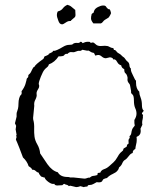

<svg xmlns="http://www.w3.org/2000/svg" viewBox="-20 -889 656 796"><path d="M543.9 -546.9Q543.9 -520.5 557.6 -508.8V-505.9Q557.6 -498 563 -484.4Q568.4 -470.7 568.4 -453.1Q568.4 -435.5 576.2 -429.7Q574.2 -426.8 571.3 -423.8Q568.4 -420.9 568.4 -418Q568.4 -415 570.8 -414.6Q573.2 -414.1 573.2 -411.1L572.3 -409.2Q573.2 -401.4 571.3 -394.5Q569.3 -387.7 569.3 -381.3Q569.3 -375 570.3 -372.1L562.5 -355.5Q563.5 -351.6 563.5 -345.7Q563.5 -328.1 545.9 -321.3Q546.9 -317.4 546.9 -308.6Q546.9 -299.8 544.4 -290.5Q542 -281.2 541 -271.5Q529.3 -265.6 530.3 -254.9Q521.5 -252 516.1 -244.6Q510.7 -237.3 505.9 -232.4Q501 -227.5 498 -226.1Q495.1 -224.6 492.2 -221.2Q489.3 -217.8 487.3 -212.9Q484.4 -205.1 478.5 -199.2Q472.7 -195.3 472.7 -191.9Q472.7 -188.5 466.8 -181.2Q460.9 -173.8 446.8 -167.5Q432.6 -161.1 422.9 -150.4H419.9L409.2 -146.5Q406.2 -143.6 403.3 -137.7Q398.4 -130.9 380.9 -133.8Q375 -130.9 367.7 -126.5Q360.4 -122.1 352.1 -122.1Q343.8 -122.1 343.8 -118.7Q343.8 -115.2 337.4 -115.2Q331.1 -115.2 328.1 -113.3H327.1L313.5 -117.2Q303.7 -113.3 295.9 -113.3L271.5 -119.1Q269.5 -119.1 265.6 -117.2Q261.7 -122.1 255.9 -123Q250 -124 246.1 -127Q243.2 -126 238.3 -121.1H236.3L217.8 -120.1Q207 -120.1 205.1 -127Q195.3 -124 181.2 -134.3Q167 -144.5 165 -153.3H162.1L150.4 -157.2Q147.5 -161.1 144.5 -164.6Q141.6 -168 140.6 -172.9Q132.8 -174.8 127.9 -180.2Q123 -185.5 113.3 -185.5Q111.3 -191.4 106.9 -194.3Q102.5 -197.3 98.6 -200.2Q92.8 -219.7 75.2 -236.3Q56.6 -286.1 51.3 -297.9Q45.9 -309.6 45.9 -311.5L48.8 -321.3L46.9 -326.2Q46.9 -328.1 47.9 -328.1Q48.8 -328.1 48.8 -330.1L44.9 -352.5L46.9 -367.2L42 -377.9L48.8 -405.3V-417Q48.8 -421.9 50.8 -426.3Q52.7 -430.7 54.7 -439Q56.6 -447.3 56.6 -459.5Q56.6 -471.7 59.6 -481.9Q62.5 -492.2 66.9 -495.6Q71.3 -499 69.3 -510.7Q81.1 -526.4 85.4 -540.5Q89.8 -554.7 89.8 -556.6Q89.8 -562.5 92.8 -565.4Q97.7 -568.4 97.2 -573.2Q96.7 -578.1 99.6 -580.1Q102.5 -582 105.5 -585.9Q108.4 -589.8 111.3 -596.7Q114.3 -603.5 119.1 -610.4L123 -612.3Q126 -621.1 159.2 -644.5Q162.1 -647.5 162.6 -650.4Q163.1 -653.3 165 -655.3Q168.9 -656.2 180.7 -662.1L182.6 -666L198.2 -673.8L199.2 -677.7Q201.2 -678.7 204.1 -678.2Q207 -677.7 217.3 -682.1Q227.5 -686.5 241.2 -694.8Q254.9 -703.1 267.1 -703.1Q279.3 -703.1 281.7 -706.1Q284.2 -709 289.6 -710.4Q294.9 -711.9 301.8 -710.9Q308.6 -710 313.5 -715.8H314.5Q319.3 -715.8 322.3 -710Q334 -715.8 343.8 -715.8Q353.5 -715.8 353.5 -714.4Q353.5 -712.9 355.5 -711.9Q357.4 -710.9 359.4 -711.9Q361.3 -712.9 365.2 -712.9Q369.1 -712.9 376.5 -705.6Q383.8 -698.2 396.5 -698.2L415 -699.2Q426.8 -699.2 433.6 -694.8Q440.4 -690.4 449.2 -689.5Q451.2 -688.5 451.2 -686Q451.2 -683.6 453.1 -681.6H457Q460.9 -678.7 463.4 -675.3Q465.8 -671.9 468.8 -669.9L478.5 -664.1Q482.4 -661.1 485.4 -657.7Q488.3 -654.3 493.2 -651.4Q496.1 -649.4 498.5 -645.5Q501 -641.6 503.9 -638.2Q506.8 -634.8 509.8 -632.8Q512.7 -630.9 514.6 -626.5Q516.6 -622.1 516.6 -618.2Q516.6 -614.3 518.6 -609.9Q520.5 -605.5 521.5 -606.4Q522.5 -607.4 522.5 -602.1Q522.5 -596.7 524.9 -590.3Q527.3 -584 531.2 -576.7Q535.2 -569.3 538.1 -562.5Q541 -555.7 543.9 -554.7ZM122.1 -450.2 117.2 -400.4Q117.2 -393.6 118.7 -389.2Q120.1 -384.8 121.1 -375.5Q122.1 -366.2 121.6 -353Q121.1 -339.8 123 -323.2Q125 -306.6 134.8 -290Q144.5 -273.4 146.5 -252.9Q154.3 -242.2 161.6 -230.5Q168.9 -218.8 176.8 -208Q196.3 -180.7 219.7 -174.8Q230.5 -155.3 259.8 -155.3Q268.6 -155.3 269.5 -153.3H284.2L330.1 -148.4Q335.9 -148.4 341.3 -150.9Q346.7 -153.3 351.6 -152.3Q359.4 -159.2 366.2 -159.7Q373 -160.2 382.8 -163.1Q384.8 -164.1 384.3 -167.5Q383.8 -170.9 386.7 -171.9Q389.6 -172.9 395.5 -172.9Q399.4 -183.6 411.1 -187.5Q422.9 -191.4 432.1 -199.7Q441.4 -208 450.2 -215.8Q459 -223.6 466.3 -236.8Q473.6 -250 478.5 -254.9L489.3 -264.6Q491.2 -266.6 491.2 -270Q491.2 -273.4 497.6 -276.4Q503.9 -279.3 505.4 -281.7Q506.8 -284.2 506.3 -286.1Q505.9 -288.1 507.8 -290Q513.7 -292 513.2 -296.4Q512.7 -300.8 512.7 -306.2Q512.7 -311.5 516.1 -314.9Q519.5 -318.4 516.6 -324.2Q523.4 -329.1 524.4 -337.4Q525.4 -345.7 527.8 -352.1Q530.3 -358.4 533.7 -361.8Q537.1 -365.2 539.1 -370.1Q537.1 -372.1 537.1 -381.8V-391.6Q545.9 -405.3 545.9 -417.5Q545.9 -429.7 541 -439.5Q535.2 -452.1 535.2 -472.2Q535.2 -492.2 529.3 -497.1Q523.4 -502 523.4 -504.9V-511.7L519.5 -533.2Q519.5 -538.1 515.1 -543Q510.7 -547.9 509.3 -552.7Q507.8 -557.6 508.8 -562.5Q509.8 -567.4 506.8 -575.2Q503.9 -583 499.5 -585.9Q495.1 -588.9 495.1 -602.5Q484.4 -606.4 482.4 -618.2Q471.7 -621.1 466.8 -630.4Q461.9 -639.6 457.5 -641.6Q453.1 -643.6 452.6 -643.1Q452.1 -642.6 450.2 -642.6H449.2L447.3 -647.5Q441.4 -651.4 435.5 -651.4L418.9 -647.5Q410.2 -647.5 402.3 -654.3Q394.5 -661.1 387.7 -661.1Q380.9 -661.1 376 -658.2Q373 -661.1 372.1 -664.6Q371.1 -668 368.2 -669.9Q360.4 -670.9 356.4 -673.8Q352.5 -676.8 345.7 -679.7L341.8 -678.7L322.3 -682.6Q320.3 -682.6 317.9 -680.2Q315.4 -677.7 310.5 -678.2Q305.7 -678.7 301.8 -677.7Q297.9 -676.8 294.9 -675.3Q292 -673.8 288.1 -672.9Q284.2 -671.9 278.3 -672.9Q272.5 -673.8 268.1 -671.9Q263.7 -669.9 261.2 -667Q258.8 -664.1 253.9 -666Q248 -664.1 245.6 -659.7Q243.2 -655.3 222.7 -655.3Q207 -630.9 182.6 -622.1Q180.7 -614.3 174.8 -609.9Q168.9 -605.5 164.1 -599.6Q158.2 -592.8 149.4 -571.3Q140.6 -549.8 140.6 -541L142.6 -533.2Q142.6 -526.4 138.7 -520.5Q134.8 -514.6 132.8 -509.3Q130.9 -503.9 131.8 -498.5Q132.8 -493.2 131.3 -487.8Q129.9 -482.4 127 -476.6Q120.1 -464.8 122.1 -450.2ZM367.2 -792Q357.4 -803.7 357.4 -812.5Q357.4 -821.3 359.4 -827.1V-828.1Q359.4 -831.1 362.3 -833Q369.1 -835.9 369.1 -839.8Q369.1 -843.8 371.1 -845.7Q374 -853.5 386.2 -859.9Q398.4 -866.2 407.7 -866.2Q417 -866.2 419.4 -861.8Q421.9 -857.4 426.3 -853.5Q430.7 -849.6 433.1 -850.6Q435.5 -851.6 438 -843.8Q440.4 -835.9 440.4 -834.5Q440.4 -833 437 -826.7Q433.6 -820.3 431.6 -817.9Q429.7 -815.4 424.3 -812.5Q418.9 -809.6 414.6 -806.6Q410.2 -803.7 406.7 -798.8Q403.3 -793.9 398.4 -792ZM292 -847.7 293 -827.1Q293 -819.3 288.1 -815.9Q283.2 -812.5 281.2 -810.1Q279.3 -807.6 276.9 -806.2Q274.4 -804.7 273.4 -801.8H270.5Q262.7 -802.7 252.4 -795.4Q242.2 -788.1 237.3 -788.1Q226.6 -788.1 221.7 -803.7Q215.8 -818.4 215.8 -827.1Q215.8 -835.9 219.7 -841.8Q233.4 -844.7 240.7 -854.5Q248 -864.3 259.8 -869.1Q270.5 -866.2 277.3 -859.9Q284.2 -853.5 292 -847.7Z"/></svg>

Font: Mountains of Christmas
Style: Regular
Weight: 400
Designer: Crystal Kluge
Foundry: Font Diner, Inc DBA Tart Workshop
Version: Version 1.003